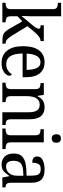

<svg xmlns="http://www.w3.org/2000/svg" viewBox="816 -1616 810 2483"><g transform="rotate(90 1221.5 -375.0)"><path d="M17 0V-42H25Q55 -42 77 -54Q99 -66 99 -114V-650Q99 -695 76.5 -706.5Q54 -718 25 -718H17V-760H191V-374Q191 -361 190 -340Q189 -319 188.5 -298Q188 -277 187.5 -262.5Q187 -248 187 -247L302 -385Q332 -421 342 -440.5Q352 -460 352 -473Q352 -486 341 -490Q330 -494 307 -494V-536H512V-494Q480 -494 449 -469.5Q418 -445 382 -401L319 -324L441 -125Q466 -85 488.5 -63.5Q511 -42 542 -42H545V0H532Q491 0 464 -3Q437 -6 418.5 -16Q400 -26 383.5 -46Q367 -66 348 -99L257 -258L191 -196V-109Q191 -64 213.5 -53Q236 -42 265 -42H269V0Z M794 10Q692 10 635 -62Q578 -134 578 -264Q578 -405 632 -475.5Q686 -546 785 -546Q876 -546 927.5 -485Q979 -424 979 -306V-262H672Q674 -152 708.5 -101Q743 -50 810 -50Q858 -50 891 -72Q924 -94 940 -123Q948 -120 954 -111.5Q960 -103 960 -90Q960 -70 942 -46.5Q924 -23 887.5 -6.5Q851 10 794 10ZM884 -314Q883 -395 861 -444Q839 -493 785 -493Q733 -493 705.5 -447Q678 -401 674 -314Z M1050 0V-42H1058Q1089 -42 1111 -54Q1133 -66 1133 -114V-426Q1133 -471 1111.5 -482.5Q1090 -494 1060 -494H1055V-536H1208L1220 -455H1225Q1252 -509 1287 -527.5Q1322 -546 1369 -546Q1442 -546 1482.5 -499Q1523 -452 1523 -350V-114Q1523 -66 1542 -54Q1561 -42 1592 -42H1597V0H1432V-346Q1432 -410 1410 -446.5Q1388 -483 1335 -483Q1293 -483 1268.5 -460Q1244 -437 1234 -400Q1224 -363 1224 -320V-109Q1224 -64 1245 -53Q1266 -42 1296 -42H1301V0Z M1771 -638Q1748 -638 1732.5 -651.5Q1717 -665 1717 -698Q1717 -732 1732.5 -745Q1748 -758 1771 -758Q1794 -758 1810 -745Q1826 -732 1826 -698Q1826 -665 1810 -651.5Q1794 -638 1771 -638ZM1643 0V-42H1655Q1686 -42 1708 -53.5Q1730 -65 1730 -109V-426Q1730 -470 1709 -482Q1688 -494 1657 -494H1651V-536H1821V-114Q1821 -67 1842.5 -54.5Q1864 -42 1896 -42H1908V0Z M2108 10Q2047 10 2006.5 -29Q1966 -68 1966 -150Q1966 -230 2018 -268Q2070 -306 2176 -310L2252 -313V-373Q2252 -410 2246.5 -437.5Q2241 -465 2223 -480.5Q2205 -496 2168 -496Q2116 -496 2100.5 -465.5Q2085 -435 2085 -387Q2045 -387 2024.5 -402Q2004 -417 2004 -450Q2004 -499 2052.5 -522.5Q2101 -546 2173 -546Q2258 -546 2301 -507Q2344 -468 2344 -373V-114Q2344 -72 2357 -57Q2370 -42 2401 -42H2404V0H2275L2260 -87H2253Q2234 -59 2215 -37Q2196 -15 2171.5 -2.5Q2147 10 2108 10ZM2133 -48Q2188 -48 2220.5 -87.5Q2253 -127 2253 -191V-272L2195 -269Q2119 -266 2089.5 -234.5Q2060 -203 2060 -145Q2060 -98 2078 -73Q2096 -48 2133 -48Z"/></g></svg>

Font: Noto Serif Myanmar SemCond
Style: Regular
Weight: 400
Width: 4
Designer: Ben Mitchell and the Monotype Design Team
Foundry: Monotype Imaging Inc.
Version: Version 2.106; ttfautohint (v1.8.4.7-5d5b)